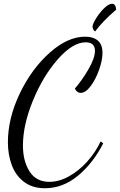

<svg xmlns="http://www.w3.org/2000/svg" viewBox="-20 -914 638 1021"><path d="M22 -157Q22 -285 85 -416.5Q148 -548 244 -633.5Q340 -719 433 -719Q476 -719 500.5 -698Q525 -677 525 -633Q525 -594 507 -543Q489 -492 462 -456Q435 -420 409 -420Q389 -420 378 -443Q415 -485 450 -545Q485 -605 485 -644Q485 -665 473 -677Q461 -689 436 -689Q367 -689 288 -599.5Q209 -510 155.5 -380Q102 -250 102 -140Q102 -58 137 -2.5Q172 53 243 53Q294 53 347 23.5Q400 -6 444 -55Q488 -104 515 -162L529 -152Q475 -46 394.5 20.5Q314 87 219 87Q152 87 107.5 53Q63 19 42.5 -36.5Q22 -92 22 -157ZM472 -773Q472 -785 490.5 -815.5Q509 -846 533.5 -870Q558 -894 576 -894Q595 -894 598 -863Q524 -799 486 -747Q479 -750 475.5 -758.5Q472 -767 472 -773Z"/></svg>

Font: Dancing Script
Style: Regular
Weight: 400
Designer: Pablo Impallari
Foundry: Pablo Impallari
Version: Version 2.000